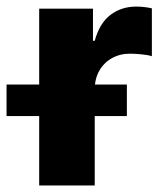

<svg xmlns="http://www.w3.org/2000/svg" viewBox="-65 -569 502 589"><path d="M55.2 0V-542.5H220.2V-443.8H225.6Q240.2 -497.6 273.7 -523.2Q307.1 -548.8 353 -548.8Q365.2 -548.8 377.7 -547.4Q390.1 -545.9 400.9 -543.5V-396.5Q389.2 -400.4 369.4 -402.3Q349.6 -404.3 333.5 -404.3Q302.7 -404.3 278.1 -390.4Q253.4 -376.5 239.5 -351.8Q225.6 -327.1 225.6 -294.4V0ZM-44.9 -212.9V-309.6H324.2V-212.9Z"/></svg>

Font: Inter 16pt ExtraBold
Style: Regular
Weight: 800
Version: Version 4.001;git-66647c0bb